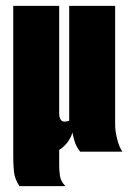

<svg xmlns="http://www.w3.org/2000/svg" viewBox="-20 -515 436 652"><path d="M208 -30Q202 -23 195.5 -17Q189 -11 181 -6V47Q181 64 183.5 82Q186 100 202 117H46Q30 93 27.5 68.5Q25 44 25 20V-495H181V-130Q181 -121 183 -115Q185 -109 189 -105.5Q193 -102 198 -102Q201 -102 204 -102.5Q207 -103 210 -103.5Q213 -104 215 -105V-495H371Q371 -394 371 -293Q371 -192 371 -91Q371 -69 378.5 -40.5Q386 -12 396 0Q360 0 324 0Q288 0 252 0Q239 -17 234 -33Q229 -49 226 -65Q223 -55 218.5 -46.5Q214 -38 208 -30Z"/></svg>

Font: Alumni Sans Black
Style: Regular
Weight: 900
Designer: Robert E. Leuschke
Foundry: Robert E. Leuschke
Version: Version 1.018